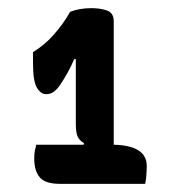

<svg xmlns="http://www.w3.org/2000/svg" viewBox="-20 -811 440 471"><path d="M69 -456H185L186 -460Q175 -466 170.5 -476Q166 -486 166 -506V-666H162Q155 -649 146 -633Q137 -617 127 -602Q120 -592 112 -586Q104 -580 93 -580Q80 -580 70.5 -596Q61 -612 61 -655V-683Q91 -702 111 -725Q136 -753 152 -782Q175 -791 204 -791Q227 -791 243 -785Q259 -779 259 -759V-456Q340 -454 340 -404Q340 -394 339 -380.5Q338 -367 336 -360H127Q91 -360 77.5 -376Q64 -392 64 -422Q64 -433 65.5 -441Q67 -449 69 -456Z"/></svg>

Font: Recursive Sn Csl St SmB
Style: Regular
Weight: 600
Version: Version 1.079;hotconv 1.0.112;makeotfexe 2.5.65598; ttfautoh